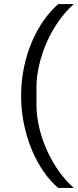

<svg xmlns="http://www.w3.org/2000/svg" viewBox="-20 -780 380 937"><path d="M83 -312Q83 -384 97 -451Q111 -518 135.5 -575.5Q160 -633 193 -680Q226 -727 264 -760H340Q298 -722 264.5 -674Q231 -626 207.5 -572Q184 -518 171 -462Q158 -406 158 -354V-268Q158 -215 171 -159Q184 -103 208 -49Q232 5 265.5 53Q299 101 340 137H264Q227 106 194 59Q161 12 136.5 -46Q112 -104 97.5 -171.5Q83 -239 83 -312Z"/></svg>

Font: IBMPlexSans
Style: Regular
Weight: 400
Designer: Mike Abbink, Paul van der Laan, Pieter van Rosmalen
Foundry: Bold Monday
Version: Version 3.1